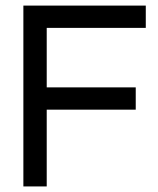

<svg xmlns="http://www.w3.org/2000/svg" viewBox="-20 -670 568 690"><path d="M64 0V-649.9H503.9V-569.8H147.9V-356H467.8V-275.9H147.9V0Z"/></svg>

Font: Apfel Grotezk
Style: Regular
Weight: 400
Designer: Luigi Gorlero
Foundry: © 2023, Luigi Gorlero & Collletttivo
Version: Version 2.000;Glyphs 3.2 (3217)